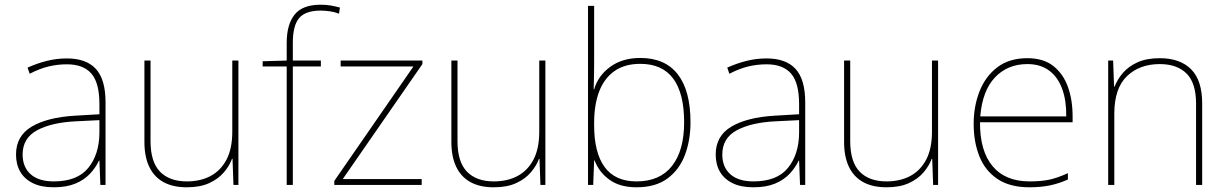

<svg xmlns="http://www.w3.org/2000/svg" viewBox="-20 -785 5207 815"><path d="M264 -537Q346 -537 387 -492.5Q428 -448 428 -350V0H406L402 -103H400Q386 -73 361.5 -47Q337 -21 299.5 -5.5Q262 10 208 10Q155 10 119.5 -7.5Q84 -25 66 -56Q48 -87 48 -129Q48 -208 114.5 -247.5Q181 -287 299 -294L402 -300V-343Q402 -433 368 -472.5Q334 -512 264 -512Q224 -512 186.5 -503Q149 -494 106 -472L97 -498Q137 -516 178.5 -526.5Q220 -537 264 -537ZM301 -270Q199 -265 137.5 -232Q76 -199 76 -129Q76 -76 110 -45.5Q144 -15 208 -15Q308 -15 354.5 -72Q401 -129 402 -220V-275Z M992 -528V0H971L967 -111H965Q954 -81 930 -53Q906 -25 867.5 -7.5Q829 10 773 10Q714 10 674 -12Q634 -34 613.5 -77Q593 -120 593 -182V-528H619V-186Q619 -98 659 -56.5Q699 -15 773 -15Q831 -15 874 -38Q917 -61 941.5 -107.5Q966 -154 966 -226V-528Z M1342 -503H1223V0H1197V-503H1095V-525L1197 -528V-603Q1197 -681 1230.5 -723Q1264 -765 1341 -765Q1366 -765 1385 -761.5Q1404 -758 1423 -753L1419 -727Q1401 -734 1380.5 -737Q1360 -740 1341 -740Q1277 -740 1250 -708.5Q1223 -677 1223 -603V-528H1342Z M1770 0H1399V-17L1735 -503H1426V-528H1773V-513L1435 -25H1770Z M2295 -528V0H2274L2270 -111H2268Q2257 -81 2233 -53Q2209 -25 2170.5 -7.5Q2132 10 2076 10Q2017 10 1977 -12Q1937 -34 1916.5 -77Q1896 -120 1896 -182V-528H1922V-186Q1922 -98 1962 -56.5Q2002 -15 2076 -15Q2134 -15 2177 -38Q2220 -61 2244.5 -107.5Q2269 -154 2269 -226V-528Z M2502 -525Q2502 -501 2501.5 -466Q2501 -431 2500 -406H2502Q2519 -464 2570.5 -501.5Q2622 -539 2698 -539Q2803 -539 2857 -469.5Q2911 -400 2911 -266Q2911 -190 2887.5 -127.5Q2864 -65 2813.5 -27.5Q2763 10 2682 10Q2611 10 2566.5 -22.5Q2522 -55 2504 -104H2502L2498 0H2476V-760H2502ZM2698 -514Q2632 -514 2588.5 -483.5Q2545 -453 2523.5 -397Q2502 -341 2502 -263V-253Q2502 -137 2546.5 -76Q2591 -15 2682 -15Q2781 -15 2832.5 -80.5Q2884 -146 2884 -266Q2884 -389 2837.5 -451.5Q2791 -514 2698 -514Z M3234 -537Q3316 -537 3357 -492.5Q3398 -448 3398 -350V0H3376L3372 -103H3370Q3356 -73 3331.5 -47Q3307 -21 3269.5 -5.5Q3232 10 3178 10Q3125 10 3089.5 -7.5Q3054 -25 3036 -56Q3018 -87 3018 -129Q3018 -208 3084.5 -247.5Q3151 -287 3269 -294L3372 -300V-343Q3372 -433 3338 -472.5Q3304 -512 3234 -512Q3194 -512 3156.5 -503Q3119 -494 3076 -472L3067 -498Q3107 -516 3148.5 -526.5Q3190 -537 3234 -537ZM3271 -270Q3169 -265 3107.5 -232Q3046 -199 3046 -129Q3046 -76 3080 -45.5Q3114 -15 3178 -15Q3278 -15 3324.5 -72Q3371 -129 3372 -220V-275Z M3962 -528V0H3941L3937 -111H3935Q3924 -81 3900 -53Q3876 -25 3837.5 -7.5Q3799 10 3743 10Q3684 10 3644 -12Q3604 -34 3583.5 -77Q3563 -120 3563 -182V-528H3589V-186Q3589 -98 3629 -56.5Q3669 -15 3743 -15Q3801 -15 3844 -38Q3887 -61 3911.5 -107.5Q3936 -154 3936 -226V-528Z M4341 -538Q4409 -538 4451 -505Q4493 -472 4513 -416.5Q4533 -361 4533 -291V-266H4140Q4139 -145 4193 -80Q4247 -15 4350 -15Q4398 -15 4432.5 -22Q4467 -29 4513 -50V-23Q4475 -6 4436.5 2Q4398 10 4350 10Q4267 10 4214.5 -25Q4162 -60 4137.5 -121Q4113 -182 4113 -259Q4113 -334 4138 -397.5Q4163 -461 4213.5 -499.5Q4264 -538 4341 -538ZM4341 -513Q4257 -513 4203.5 -456.5Q4150 -400 4141 -291H4506Q4507 -357 4489 -407Q4471 -457 4434 -485Q4397 -513 4341 -513Z M4903 -538Q4989 -538 5036 -491Q5083 -444 5083 -346V0H5057V-345Q5057 -433 5016.5 -473Q4976 -513 4903 -513Q4817 -513 4763.5 -461.5Q4710 -410 4710 -302V0H4684V-528H4705L4709 -417H4711Q4723 -448 4746.5 -475.5Q4770 -503 4808.5 -520.5Q4847 -538 4903 -538Z"/></svg>

Font: Noto Sans Khmer Thin
Style: Regular
Weight: 250
Version: Version 2.003